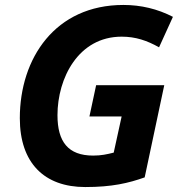

<svg xmlns="http://www.w3.org/2000/svg" viewBox="-20 -745 730 775"><path d="M324 10C433 10 499 -6 564 -29L643 -401H368L341 -275H471L439 -129C411 -122 389 -117 356 -117C255 -117 212 -173 212 -280C212 -429 296 -597 471 -597C528 -597 574 -581 622 -554L678 -677C616 -709 549 -725 478 -725C203 -725 60 -510 60 -268C60 -87 159 10 324 10Z"/></svg>

Font: BC Sans
Style: Bold Italic
Weight: 700
Italic angle: -12°
Designer: Monotype Design Team
Province of B.C.
Foundry: Monotype Imaging Inc.
Version: Version 2.000;GOOG;noto-source:20170915:90ef993387c0